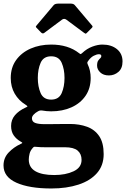

<svg xmlns="http://www.w3.org/2000/svg" viewBox="-22 -782 700 1064"><path d="M37.5 -350Q37.5 -407.5 67.2 -449Q97 -490.5 147.8 -512.8Q198.5 -535 261.5 -535Q355.5 -535 416 -487.5Q423 -482 425 -482.2Q427 -482.5 434 -488.5Q459.5 -512.5 489.8 -523.8Q520 -535 545.5 -535Q595 -535 626 -509.8Q657 -484.5 657 -441.5Q657 -403 634.2 -383.5Q611.5 -364 581.5 -364Q551 -364 533.5 -380.8Q516 -397.5 516 -418Q516 -437 522 -445.8Q528 -454.5 533.8 -459.5Q539.5 -464.5 539.5 -471Q539.5 -481.5 526.5 -481.5Q514 -481.5 497.5 -473Q481 -464.5 467.5 -445.5Q463 -439.5 462 -436.2Q461 -433 464 -426Q480.5 -391 480.5 -350Q480.5 -292.5 452 -251Q423.5 -209.5 374 -187.2Q324.5 -165 261.5 -165Q248.5 -165 236.2 -166.2Q224 -167.5 212 -169.5Q199 -171.5 188.5 -165Q174.5 -157.5 164.8 -147.2Q155 -137 155 -126.5Q155 -107.5 173 -100.8Q191 -94 224.5 -94Q237 -94 265.5 -94.2Q294 -94.5 322.8 -94.8Q351.5 -95 365.5 -95Q418 -95 460.5 -79.5Q503 -64 527.8 -27.5Q552.5 9 552.5 72Q552.5 135 515.5 177.2Q478.5 219.5 413 241Q347.5 262.5 262.5 262.5Q140.5 262.5 69 230.5Q-2.5 198.5 -2.5 135Q-2.5 93 25.8 63.2Q54 33.5 92 16Q102.5 11.5 101.5 9.2Q100.5 7 91.5 2Q68 -11.5 53.8 -32.2Q39.5 -53 39.5 -84Q39.5 -118.5 60.8 -143.5Q82 -168.5 119 -185.5Q131 -190.5 130 -193Q129 -195.5 120 -201.5Q81.5 -225 59.5 -263Q37.5 -301 37.5 -350ZM187.5 -350Q187.5 -302 203.2 -266Q219 -230 261.5 -230Q304 -230 319.8 -266Q335.5 -302 335.5 -350Q335.5 -398 319.8 -434Q304 -470 261.5 -470Q219 -470 203.2 -434Q187.5 -398 187.5 -350ZM430 104Q430 71 408.2 52.5Q386.5 34 337.5 34H233.5Q220 34 206.8 33.8Q193.5 33.5 181 32Q174 31 169.8 31.2Q165.5 31.5 161.5 35.5Q146 52 141.8 70Q137.5 88 137.5 102Q137.5 145.5 174 166.8Q210.5 188 278.5 188Q341.5 188 385.8 167.2Q430 146.5 430 104ZM205 -602.5 182.5 -626Q176.5 -631.5 176.5 -633.8Q176.5 -636 181.5 -642L275.5 -753.5Q282.5 -762 302 -762H369.5Q385.5 -762 392.5 -753.5L488.5 -640Q494 -634.5 487 -627.5L460 -600.5Q454.5 -595 452.5 -595.2Q450.5 -595.5 444 -600L346.5 -672.5Q333.5 -682 321.5 -673L223 -599.5Q214.5 -593 205 -602.5Z"/></svg>

Font: Besley
Style: Bold
Weight: 700
Designer: Owen Earl
Foundry: indestructible type*
Version: Version 2.001; ttfautohint (v1.8.3)